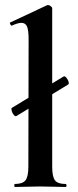

<svg xmlns="http://www.w3.org/2000/svg" viewBox="-20 -745 311 765"><path d="M46 -283Q41 -280 35 -287Q29 -294 26.5 -303.5Q24 -313 27 -315L233 -440Q238 -443 244 -436Q250 -429 253 -420Q256 -411 251 -408ZM39 0Q37 0 37 -6Q37 -12 39 -12Q70 -12 81.5 -26.5Q93 -41 93 -81L94 -589Q94 -623 88 -638.5Q82 -654 65 -654Q52 -654 27 -643Q24 -642 21 -648Q18 -654 20 -655L167 -724Q169 -725 171 -725Q176 -725 182 -720.5Q188 -716 188 -712V-81Q188 -41 199 -26.5Q210 -12 241 -12Q245 -12 245 -6Q245 0 241 0Q222 0 195.5 -1Q169 -2 140 -2Q111 -2 85 -1Q59 0 39 0Z"/></svg>

Font: Cormorant Light
Style: Regular
Weight: 300
Designer: Christian Thalmann (Catharsis Fonts)
Foundry: Catharsis Fonts
Version: Version 4.000